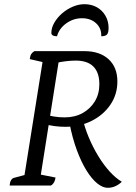

<svg xmlns="http://www.w3.org/2000/svg" viewBox="-20 -885 651 916"><path d="M494 11Q470 11 444 -10Q418 -31 393 -71Q368 -111 346.5 -169Q325 -227 311 -300L374 -321Q384 -276 403.5 -229.5Q423 -183 448.5 -141Q474 -99 503 -67Q532 -35 561 -18Q551 -7 533 2Q515 11 494 11ZM203 -337Q213 -333 238 -329Q263 -325 288 -325Q337 -325 374 -345.5Q411 -366 432.5 -401.5Q454 -437 454 -483Q454 -539 425.5 -567.5Q397 -596 341 -596Q321 -596 295 -593Q269 -590 245 -584L261 -598L172 -34L159 -55L245 -38Q241 -10 223 0H26Q27 -15 32 -24Q37 -33 45 -36L112 -54L95 -38L185 -602L196 -586L122 -603Q124 -619 129 -627Q134 -635 144 -641H383Q456 -641 498 -602.5Q540 -564 540 -496Q540 -435 507 -386Q474 -337 417.5 -308.5Q361 -280 291 -280Q266 -280 239 -283.5Q212 -287 194 -294ZM383 -865Q416 -865 442 -850.5Q468 -836 483 -810Q498 -784 498 -752Q498 -729 490.5 -720.5Q483 -712 463 -712Q465 -749 439 -773.5Q413 -798 371 -798Q330 -798 296 -773.5Q262 -749 252 -712Q239 -712 232 -716Q225 -720 225 -728Q225 -752 239 -776.5Q253 -801 276 -821Q299 -841 327 -853Q355 -865 383 -865Z"/></svg>

Font: Petrona
Style: Italic
Weight: 400
Italic angle: -9°
Designer: Ringo R. Seeber
Foundry: Ringo R. Seeber
Version: Version 2.001; ttfautohint (v1.8.3)